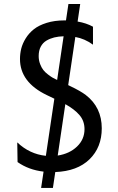

<svg xmlns="http://www.w3.org/2000/svg" viewBox="-20 -838 585 949"><path d="M483 -203.8Q483 -109.7 422.6 -50.8Q362.2 8.2 253.2 12.4L241.5 90.9H183.2L195.3 10.3Q121.8 1.8 66.8 -36.9L65.3 -134.2Q126.1 -76.3 206.7 -67.8L248.6 -350.1L211.6 -367.9Q78.8 -431.5 78.8 -546.2Q78.8 -572.4 85 -597.7Q91.3 -622.9 107.2 -648.6Q123.2 -674.4 147.4 -693.5Q171.5 -712.7 210.6 -725Q249.6 -737.2 299 -737.2H306.1L318.2 -818.2H376.4L363.6 -731.5Q407 -724.1 439.6 -706V-617.2Q398.8 -647 352.3 -655.2L317.1 -417.3L326.7 -412.6Q378.2 -388.1 404.1 -368.3Q483 -307.5 483 -203.8ZM171.2 -561.1Q171.2 -540.1 178.1 -521.8Q185 -503.6 194.1 -492Q203.1 -480.5 217.7 -469.5Q232.2 -458.5 240.8 -453.7Q249.3 -448.9 262.4 -442.8L294.4 -658.7Q268.8 -658 248 -652.9Q227.3 -647.7 209.3 -637.1Q191.4 -626.4 181.3 -607.1Q171.2 -587.7 171.2 -561.1ZM265.3 -69.2Q323.5 -78.1 360.6 -113.6Q397.7 -149.1 397.7 -199.6Q397.7 -240.1 373 -269Q348.4 -297.9 302.9 -323.2Z"/></svg>

Font: TID UI
Style: Regular
Weight: 400
Designer: The TID Project Authors
Foundry: Bakken & Bæck
Version: Version 1.001;hotconv 1.0.109;makeotfexe 2.5.65596